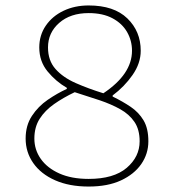

<svg xmlns="http://www.w3.org/2000/svg" viewBox="-20 -672 640 704"><path d="M305 12Q234 12 182 -11Q130 -34 102 -74Q74 -114 74 -164Q74 -212 97 -247Q120 -282 155 -306Q190 -330 225 -346V-350Q185 -373 154.5 -410Q124 -447 124 -498Q124 -543 148 -578Q172 -613 213 -632.5Q254 -652 305 -652Q398 -652 447 -604.5Q496 -557 496 -486Q496 -440 466 -397Q436 -354 393 -322V-318Q430 -300 459.5 -280Q489 -260 506.5 -230.5Q524 -201 524 -154Q524 -108 498 -70.5Q472 -33 423.5 -10.5Q375 12 305 12ZM359 -330Q464 -400 464 -486Q464 -523 446 -554.5Q428 -586 392.5 -605Q357 -624 305 -624Q238 -624 197 -588Q156 -552 156 -498Q156 -450 183.5 -419Q211 -388 257.5 -367.5Q304 -347 359 -330ZM305 -16Q397 -16 444.5 -56.5Q492 -97 492 -154Q492 -197 473 -225Q454 -253 421 -271.5Q388 -290 345 -304.5Q302 -319 254 -334Q212 -314 178.5 -290.5Q145 -267 125.5 -236.5Q106 -206 106 -164Q106 -123 129.5 -89.5Q153 -56 197.5 -36Q242 -16 305 -16Z"/></svg>

Font: Source Code Pro ExtraLight ExtraLight
Style: Regular
Weight: 250
Monospace: yes
Version: Version 1.018;hotconv 1.0.116;makeotfexe 2.5.65601